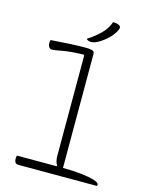

<svg xmlns="http://www.w3.org/2000/svg" viewBox="-137 -1031 873 1117"><g transform="rotate(15 300.0 -472.5)"><path d="M63 -50H302L304 -54Q290 -74 290 -111V-713L285 -718Q206 -716 159.5 -707Q113 -698 99 -698Q88 -698 81.5 -708Q75 -718 75 -732Q75 -743 78 -750Q145 -755 195.5 -757.5Q246 -760 290 -760Q314 -760 327 -755.5Q340 -751 340 -737V-50Q400 -50 450 -44.5Q500 -39 530 -29.5Q560 -20 560 -8Q560 -4 558 0H89Q71 0 65.5 -8.5Q60 -17 60 -30Q60 -41 63 -50ZM402 -945Q422 -945 436 -939Q446 -935 448 -928Q450 -921 447 -914Q436 -886 408.5 -858Q381 -830 346 -811Q324 -800 308 -800Q301 -800 293.5 -802Q286 -804 279 -811Q327 -842 359 -875Q391 -908 402 -945Z"/></g></svg>

Font: Recursive Mn Csl St Lt
Style: Regular
Weight: 300
Monospace: yes
Version: Version 1.079;hotconv 1.0.112;makeotfexe 2.5.65598; ttfautoh